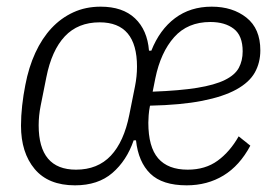

<svg xmlns="http://www.w3.org/2000/svg" viewBox="-20 -544 826 576"><path d="M208 -35Q273 -35 312.5 -77Q352 -119 368 -200L385 -285Q391 -315 391 -344Q391 -477 279 -477Q214 -477 174.5 -435Q135 -393 119 -312L102 -227Q96 -197 96 -168Q96 -35 208 -35ZM611 -478Q543 -478 502.5 -432.5Q462 -387 446 -309L438 -269Q519 -272 571.5 -280.5Q624 -289 654.5 -304Q685 -319 696.5 -340.5Q708 -362 708 -390Q708 -437 681.5 -457.5Q655 -478 611 -478ZM540 12Q467 12 431 -23Q395 -58 388 -123H381Q360 -62 317 -25Q274 12 205 12Q125 12 84 -37Q43 -86 43 -167Q43 -196 46.5 -227.5Q50 -259 56 -289Q66 -342 86 -385.5Q106 -429 134.5 -459.5Q163 -490 200 -507Q237 -524 282 -524Q348 -524 385 -489Q422 -454 427 -392H434Q459 -455 505 -489.5Q551 -524 615 -524Q678 -524 719.5 -491Q761 -458 761 -393Q761 -356 744.5 -326.5Q728 -297 689 -275.5Q650 -254 586.5 -241.5Q523 -229 430 -227Q427 -212 426 -198.5Q425 -185 425 -176Q425 -103 454.5 -69Q484 -35 543 -35Q596 -35 633 -62Q670 -89 696 -135L731 -107Q699 -47 650.5 -17.5Q602 12 540 12Z"/></svg>

Font: IBM Plex Sans Condensed Light
Style: Italic
Weight: 300
Width: 3
Italic angle: -11°
Designer: Mike Abbink, Paul van der Laan, Pieter van Rosmalen
Foundry: Bold Monday
Version: Version 1.3